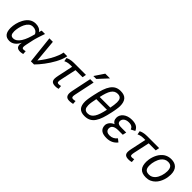

<svg xmlns="http://www.w3.org/2000/svg" viewBox="264 -2052 3352 3352"><g transform="rotate(45 1940.0 -375.5)"><path d="M522.9 3.9Q516.1 6.3 507.1 8.3Q498 10.3 488.8 11.7Q479.5 13.2 470.7 14.2Q461.9 15.1 456.1 15.1Q406.2 15.1 383.5 -6.1Q360.8 -27.3 360.8 -68.8Q360.8 -75.7 362.3 -89.1Q363.8 -102.5 367.2 -118.2Q335.4 -54.2 290 -19.5Q244.6 15.1 188 15.1Q149.9 15.1 122.6 3.2Q95.2 -8.8 77.6 -31.7Q60.1 -54.7 52 -88.1Q43.9 -121.6 43.9 -165Q43.9 -189 47.4 -217Q50.8 -245.1 57.9 -274.4Q64.9 -303.7 75.9 -333.3Q86.9 -362.8 102.1 -390.1Q140.1 -460 190.7 -493.4Q241.2 -526.9 305.2 -526.9Q354 -526.9 390.6 -509.5Q427.2 -492.2 445.8 -460Q449.7 -474.1 453.9 -487.8Q458 -501.5 461.9 -512.2H544.9Q532.7 -477.5 521.2 -443.8Q509.8 -410.2 500.2 -379.9Q490.7 -349.6 483.6 -324.2Q476.6 -298.8 473.1 -280.8L444.8 -148.9Q440.9 -130.4 439 -116Q437 -101.6 437 -90.8Q437 -67.9 446.5 -60.5Q456.1 -53.2 473.1 -53.2Q482.9 -53.2 495.1 -55.7Q507.3 -58.1 518.1 -62ZM201.2 -64Q241.7 -64 275.1 -88.1Q308.6 -112.3 335.9 -155.3Q363.3 -198.2 385 -256.8Q406.7 -315.4 423.8 -383.8Q406.7 -420.4 377.4 -437.3Q348.1 -454.1 309.1 -454.1Q263.2 -454.1 231.2 -428Q199.2 -401.9 175.8 -355Q164.6 -332.5 156.2 -307.4Q147.9 -282.2 142.3 -257.3Q136.7 -232.4 133.8 -209Q130.9 -185.5 130.9 -166Q130.9 -110.8 148.4 -87.4Q166 -64 201.2 -64Z M738.3 -512.2 777.3 -89.8Q797.9 -115.2 820.6 -146Q843.3 -176.8 865.7 -210.7Q888.2 -244.6 909.2 -280.8Q930.2 -316.9 948 -353.3Q965.8 -389.6 979 -424.8Q992.2 -460 999 -492.2L1003.4 -512.2H1093.3L1090.3 -495.1Q1081.1 -453.6 1063 -408.4Q1044.9 -363.3 1020.5 -317.6Q996.1 -272 966.8 -227.3Q937.5 -182.6 906.5 -141.4Q875.5 -100.1 844.5 -64.2Q813.5 -28.3 785.2 0H708L652.3 -512.2Z M1541.5 -441.9H1367.2L1304.2 -148.9Q1300.3 -131.8 1298.8 -118.9Q1297.4 -106 1297.4 -96.2Q1297.4 -85.9 1298.8 -79.1Q1300.3 -72.3 1304.7 -67.9Q1309.1 -63.5 1316.7 -61.8Q1324.2 -60.1 1336.4 -60.1Q1340.8 -60.1 1347.2 -60.8Q1353.5 -61.5 1360.4 -62.7Q1367.2 -64 1373.5 -65.4Q1379.9 -66.9 1384.3 -68.8L1390.1 -2.9Q1372.1 2.9 1355.5 5.4Q1338.9 7.8 1318.4 7.8Q1288.6 7.8 1268.6 2.2Q1248.5 -3.4 1236.3 -14.6Q1224.1 -25.9 1218.8 -42.5Q1213.4 -59.1 1213.4 -81.1Q1213.4 -96.2 1216.1 -114.5Q1218.8 -132.8 1223.1 -154.8L1284.2 -441.9H1238.3Q1213.9 -441.9 1194.8 -438.7Q1175.8 -435.5 1161.1 -431.2Q1146.5 -426.8 1136.2 -422.1Q1126 -417.5 1119.1 -414.1L1106.4 -480Q1117.7 -485.8 1132.1 -491.5Q1146.5 -497.1 1164.8 -501.7Q1183.1 -506.3 1206.1 -509.3Q1229 -512.2 1257.3 -512.2H1555.2Z M1754.4 3.9Q1748 5.9 1738.3 7.8Q1728.5 9.8 1717 11.5Q1705.6 13.2 1693.4 14.2Q1681.2 15.1 1669.4 15.1Q1618.7 15.1 1596.9 -10Q1575.2 -35.2 1575.2 -80.1Q1575.2 -95.7 1578.1 -114.3Q1581.1 -132.8 1585.4 -154.8L1660.2 -512.2H1744.1L1667.5 -148.9Q1663.6 -130.9 1661.4 -116.7Q1659.2 -102.5 1659.2 -91.8Q1659.2 -70.8 1668.2 -62Q1677.2 -53.2 1699.2 -53.2Q1710.4 -53.2 1724.6 -55.7Q1738.8 -58.1 1749.5 -62ZM1732.4 -589.8H1660.2L1778.3 -766.1H1895.5Z M2259.3 -409.2Q2267.6 -451.2 2272.9 -488.8Q2278.3 -526.4 2278.3 -558.1Q2278.3 -584.5 2273.7 -605.5Q2269 -626.5 2258.1 -641.1Q2247.1 -655.8 2228.8 -663.8Q2210.4 -671.9 2183.6 -671.9Q2145.5 -671.9 2116.9 -655.8Q2088.4 -639.6 2066.7 -606.9Q2044.9 -574.2 2028.3 -524.9Q2011.7 -475.6 1997.6 -409.2ZM2184.6 -743.2Q2278.3 -743.2 2320.3 -693.8Q2362.3 -644.5 2362.3 -550.8Q2362.3 -533.7 2360.4 -512.7Q2358.4 -491.7 2354.7 -468Q2351.1 -444.3 2346.2 -418.2Q2341.3 -392.1 2335.4 -365.2Q2315.4 -272 2292 -200.7Q2268.6 -129.4 2235.4 -81.5Q2202.1 -33.7 2155.8 -9.3Q2109.4 15.1 2043.5 15.1Q1954.6 15.1 1913.1 -30.5Q1871.6 -76.2 1871.6 -172.9Q1871.6 -189.5 1874 -211.2Q1876.5 -232.9 1880.4 -257.8Q1884.3 -282.7 1889.9 -309.8Q1895.5 -336.9 1901.4 -365.2Q1921.9 -462.9 1946.5 -534.2Q1971.2 -605.5 2004.4 -651.9Q2037.6 -698.2 2081.3 -720.7Q2125 -743.2 2184.6 -743.2ZM1982.4 -340.8Q1971.7 -291 1964.6 -247.6Q1957.5 -204.1 1957.5 -168Q1957.5 -142.6 1962.2 -121.8Q1966.8 -101.1 1977.8 -86.4Q1988.8 -71.8 2006.3 -64Q2023.9 -56.2 2050.3 -56.2Q2088.9 -56.2 2118.4 -74Q2147.9 -91.8 2170.9 -127.4Q2193.8 -163.1 2211.4 -216.6Q2229 -270 2244.6 -340.8Z M2790.5 -79.1Q2774.4 -58.6 2754.4 -41.5Q2734.4 -24.4 2709.5 -11.7Q2684.6 1 2654.3 8.1Q2624 15.1 2587.4 15.1Q2547.9 15.1 2515.1 8.1Q2482.4 1 2458.7 -15.6Q2435.1 -32.2 2421.9 -58.8Q2408.7 -85.4 2408.7 -125Q2408.7 -142.6 2415.8 -161.6Q2422.9 -180.7 2436.3 -198.7Q2449.7 -216.8 2470 -231.9Q2490.2 -247.1 2516.6 -256.8Q2503.9 -264.2 2493.2 -273.2Q2482.4 -282.2 2474.6 -294.2Q2466.8 -306.2 2462.6 -322.5Q2458.5 -338.9 2458.5 -360.8Q2458.5 -395 2474.4 -425.3Q2490.2 -455.6 2518.8 -478Q2547.4 -500.5 2587.6 -513.7Q2627.9 -526.9 2677.2 -526.9Q2717.8 -526.9 2747.1 -520.3Q2776.4 -513.7 2797.4 -501.2Q2818.4 -488.8 2832.3 -470.7Q2846.2 -452.6 2856.4 -430.2L2782.7 -391.1Q2776.9 -406.2 2768.1 -418.5Q2759.3 -430.7 2746.3 -439.2Q2733.4 -447.8 2715.3 -452.4Q2697.3 -457 2672.4 -457Q2641.6 -457 2617.7 -449.5Q2593.8 -441.9 2577.1 -429Q2560.5 -416 2552 -398.7Q2543.5 -381.3 2543.5 -361.8Q2543.5 -339.8 2552.5 -327.1Q2561.5 -314.5 2576.9 -307.9Q2592.3 -301.3 2613.3 -299.6Q2634.3 -297.9 2657.7 -297.9H2763.7L2748.5 -228H2638.7Q2599.6 -228 2572.5 -220.9Q2545.4 -213.9 2528.6 -201.4Q2511.7 -189 2504.2 -171.9Q2496.6 -154.8 2496.6 -134.8Q2496.6 -113.3 2504.6 -98.1Q2512.7 -83 2525.9 -73.5Q2539.1 -64 2555.9 -59.6Q2572.8 -55.2 2590.3 -55.2Q2615.2 -55.2 2635.5 -59.8Q2655.8 -64.5 2673.1 -73.5Q2690.4 -82.5 2705.1 -95.2Q2719.7 -107.9 2733.4 -124Z M3348.6 -441.9H3174.3L3111.3 -148.9Q3107.4 -131.8 3106 -118.9Q3104.5 -106 3104.5 -96.2Q3104.5 -85.9 3106 -79.1Q3107.4 -72.3 3111.8 -67.9Q3116.2 -63.5 3123.8 -61.8Q3131.3 -60.1 3143.6 -60.1Q3147.9 -60.1 3154.3 -60.8Q3160.6 -61.5 3167.5 -62.7Q3174.3 -64 3180.7 -65.4Q3187 -66.9 3191.4 -68.8L3197.3 -2.9Q3179.2 2.9 3162.6 5.4Q3146 7.8 3125.5 7.8Q3095.7 7.8 3075.7 2.2Q3055.7 -3.4 3043.5 -14.6Q3031.2 -25.9 3025.9 -42.5Q3020.5 -59.1 3020.5 -81.1Q3020.5 -96.2 3023.2 -114.5Q3025.9 -132.8 3030.3 -154.8L3091.3 -441.9H3045.4Q3021 -441.9 3002 -438.7Q2982.9 -435.5 2968.3 -431.2Q2953.6 -426.8 2943.4 -422.1Q2933.1 -417.5 2926.3 -414.1L2913.6 -480Q2924.8 -485.8 2939.2 -491.5Q2953.6 -497.1 2971.9 -501.7Q2990.2 -506.3 3013.2 -509.3Q3036.1 -512.2 3064.5 -512.2H3362.3Z M3371.1 -185.1Q3371.1 -211.4 3376.2 -244.1Q3381.3 -276.9 3392.6 -311.8Q3403.8 -346.7 3421.6 -380.9Q3439.5 -415 3465.3 -443.8Q3481.4 -462.4 3500.7 -477.5Q3520 -492.7 3543.2 -503.7Q3566.4 -514.6 3593.3 -520.8Q3620.1 -526.9 3651.4 -526.9Q3738.8 -526.9 3786.9 -477.5Q3835 -428.2 3835 -328.1Q3835 -297.9 3829.3 -262Q3823.7 -226.1 3811.3 -189.5Q3798.8 -152.8 3779.1 -117.9Q3759.3 -83 3731 -55.2Q3699.2 -23.4 3657 -4.2Q3614.7 15.1 3559.1 15.1Q3507.8 15.1 3471.9 2.2Q3436 -10.7 3413.8 -35.9Q3391.6 -61 3381.3 -98.4Q3371.1 -135.7 3371.1 -185.1ZM3456.1 -180.2Q3456.1 -148.4 3461.9 -125.2Q3467.8 -102.1 3480.7 -87.2Q3493.7 -72.3 3514.2 -65.2Q3534.7 -58.1 3564 -58.1Q3599.1 -58.1 3627.2 -72.5Q3655.3 -86.9 3677.2 -111.8Q3694.3 -131.3 3708 -157.2Q3721.7 -183.1 3731 -211.9Q3740.2 -240.7 3745.1 -270.8Q3750 -300.8 3750 -328.1Q3750 -393.1 3723.9 -423.6Q3697.8 -454.1 3643.1 -454.1Q3603.5 -454.1 3572.8 -435.8Q3542 -417.5 3520 -388.2Q3504.9 -368.2 3493.2 -342.8Q3481.4 -317.4 3473.1 -290Q3464.8 -262.7 3460.4 -234.4Q3456.1 -206.1 3456.1 -180.2Z"/></g></svg>

Font: Lorenzo Sans
Style: Italic
Weight: 400
Italic angle: -12°
Foundry: Intel Corporation
Version: Version 1.00; ttfautohint (v1.5)